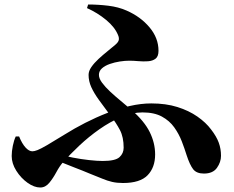

<svg xmlns="http://www.w3.org/2000/svg" viewBox="-20 -793 1040 854"><path d="M527 21Q500 21 478.5 16Q457 11 434.5 1.5Q412 -8 381 -20Q348 -34 308.5 -49Q269 -64 228 -81L241 -107Q268 -99 304 -92Q340 -85 376 -81Q412 -77 437 -77Q493 -77 511.5 -94Q530 -111 530 -136Q530 -183 513.5 -214.5Q497 -246 472 -278Q442 -318 420 -348.5Q398 -379 386 -405.5Q374 -432 374 -460Q374 -477 386.5 -495Q399 -513 418.5 -531Q438 -549 458 -565Q478 -581 493 -594Q507 -606 508.5 -616Q510 -626 505 -637Q491 -672 452.5 -704Q414 -736 367 -757L372 -773Q417 -773 462 -767.5Q507 -762 543 -746Q605 -719 645 -671.5Q685 -624 685 -567Q685 -542 672 -532Q659 -522 638.5 -520.5Q618 -519 595.5 -521Q573 -523 555 -523Q536 -523 513 -519.5Q490 -516 468.5 -508.5Q447 -501 433.5 -489Q420 -477 420 -460Q420 -444 434 -425Q448 -406 470 -385.5Q492 -365 517.5 -344Q543 -323 566 -303Q622 -254 646 -205.5Q670 -157 670 -106Q670 -48 636.5 -13.5Q603 21 527 21ZM159 41Q132 41 102.5 20Q73 -1 52.5 -33.5Q32 -66 32 -99Q32 -120 37 -144.5Q42 -169 50 -186H65Q78 -154 93.5 -137Q109 -120 124 -120Q133 -120 147 -125.5Q161 -131 189.5 -147.5Q218 -164 268 -195Q311 -222 359 -246.5Q407 -271 457 -290.5Q507 -310 557 -321.5Q607 -333 653 -333Q718 -333 769 -317Q820 -301 858 -274.5Q896 -248 919 -217Q943 -186 953 -158.5Q963 -131 963 -100Q963 -72 945 -46.5Q927 -21 887 -21Q854 -21 839 -40.5Q824 -60 810 -103Q801 -132 788.5 -164.5Q776 -197 755 -226.5Q734 -256 700 -274.5Q666 -293 614 -293Q568 -293 518.5 -272Q469 -251 422 -218Q375 -185 333.5 -146Q292 -107 260 -71Q245 -54 230.5 -27Q216 0 199 20.5Q182 41 159 41Z"/></svg>

Font: Noto Serif SC ExtraLight Black
Style: Regular
Weight: 900
Version: Version 2.002-H1;hotconv 1.1.0;makeotfexe 2.6.0